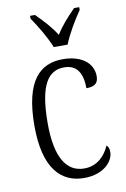

<svg xmlns="http://www.w3.org/2000/svg" viewBox="-87 -818 579 881"><g transform="rotate(-10 202.0 -378.0)"><path d="M199 -606H264C281 -651 319 -715 346 -753V-766H322C287 -730 257 -698 232 -657C206 -698 176 -730 140 -766H117V-753C143 -715 182 -651 199 -606ZM233 10C327 10 371 -46 371 -86C371 -103 367 -112 359 -119C340 -75 303 -33 241 -33C157 -33 111 -109 111 -265C111 -451 158 -506 230 -506C292 -506 314 -459 314 -394C351 -394 370 -406 370 -440C370 -503 315 -544 230 -544C125 -544 49 -478 49 -264C49 -66 126 10 233 10Z"/></g></svg>

Font: Noto Serif Sinhala Condensed Light
Style: Regular
Weight: 300
Width: 3
Designer: Jelle Bosma - Monotype Design Team
Foundry: Monotype Imaging Inc.
Version: Version 2.007